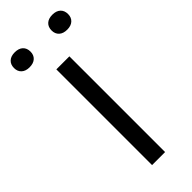

<svg xmlns="http://www.w3.org/2000/svg" viewBox="-296 -811 844 844"><g transform="rotate(-45 126.0 -389.0)"><path d="M85.5 0V-595H166.5V0ZM243 -684.5Q218.5 -684.5 205 -697Q191.5 -709.5 191.5 -730.5Q191.5 -752.5 205 -765Q218.5 -777.5 243 -777.5Q267 -777.5 280.5 -765Q294 -752.5 294 -730.5Q294 -709.5 280.5 -697Q267 -684.5 243 -684.5ZM9 -684.5Q-15 -684.5 -28.5 -697Q-42 -709.5 -42 -730.5Q-42 -752.5 -28.5 -765Q-15 -777.5 9 -777.5Q33.5 -777.5 47 -765Q60.5 -752.5 60.5 -730.5Q60.5 -709.5 47 -697Q33.5 -684.5 9 -684.5Z"/></g></svg>

Font: Encode Sans SC Condensed Thin
Style: Regular
Weight: 400
Version: Version 3.002